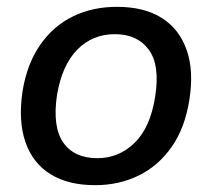

<svg xmlns="http://www.w3.org/2000/svg" viewBox="-20 -533 621 562"><path d="M258 9Q180 9 128 -23Q76 -55 54.5 -117Q33 -179 46 -266Q59 -346 97.5 -401.5Q136 -457 193.5 -485Q251 -513 322 -513Q402 -513 453.5 -480.5Q505 -448 526.5 -386.5Q548 -325 534 -239Q521 -158 482.5 -103Q444 -48 386.5 -19.5Q329 9 258 9ZM265 -70Q328 -70 374 -115Q420 -160 434 -249Q449 -342 415.5 -387.5Q382 -433 316 -433Q251 -433 206.5 -388Q162 -343 147 -256Q133 -162 165 -116Q197 -70 265 -70Z"/></svg>

Font: Mulish ExtraLight SemiBold
Style: Italic
Weight: 600
Italic angle: -9°
Version: Version 3.603